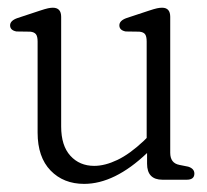

<svg xmlns="http://www.w3.org/2000/svg" viewBox="-20 -454 524 485"><path d="M75 -119V-349Q75 -362 70.8 -367.5Q66.5 -373 56.5 -374L21.5 -374.5Q5.5 -377.5 5.5 -390Q5.5 -402 24.5 -408.5L80.5 -427Q94 -431.5 101 -433Q108 -434.5 113.5 -434.5Q134.5 -434.5 134.5 -411.5V-134.5Q134.5 -86 157.8 -60.5Q181 -35 218 -35Q245 -35 276.5 -50Q308 -65 343.5 -98.5L350.5 -105.5V-349Q350.5 -362 346.5 -367.5Q342.5 -373 332 -374L297.5 -374.5Q281.5 -377.5 281.5 -390Q281.5 -402 300 -408.5L356 -427Q369.5 -431.5 376.5 -433Q383.5 -434.5 389.5 -434.5Q410 -434.5 410 -411.5V-68Q410 -42 433 -37.5L455.5 -33Q471 -28 471 -15.5Q471 0 451.5 0H390.5Q351.5 0 351.5 -40.5V-67.5Q269.5 10.5 192.5 10.5Q140.5 10.5 107.8 -23.2Q75 -57 75 -119Z"/></svg>

Font: Fraunces 144pt S100 Light
Style: Regular
Weight: 300
Version: Version 1.000; ttfautohint (v1.8.3)